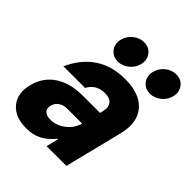

<svg xmlns="http://www.w3.org/2000/svg" viewBox="-200 -823 950 950"><g transform="rotate(45 274.5 -348.0)"><path d="M144.2 9.2Q65 9.2 26.7 -36.7Q-11.7 -82.5 6.7 -155.8Q25 -227.5 82.5 -265.4Q140 -303.3 228.3 -303.3H348.3L352.5 -321.7Q360 -353.3 345.4 -371.7Q330.8 -390 296.7 -390Q235.8 -390 208.3 -338.3H56.7Q135.8 -510 317.5 -510Q421.7 -510 468.3 -454.6Q515 -399.2 491.7 -305L415.8 0H277.5L293.3 -64.2H290Q258.3 -25.8 223.8 -8.3Q189.2 9.2 144.2 9.2ZM197.5 -105.8Q239.2 -105.8 274.2 -132.5Q309.2 -159.2 322.5 -200.8L323.3 -203.3H218.3Q192.5 -203.3 174.2 -190.8Q155.8 -178.3 150 -155.8Q144.2 -132.5 156.7 -119.2Q169.2 -105.8 197.5 -105.8ZM455.8 -545Q420 -545 400.4 -571.2Q380.8 -597.5 390 -633.3Q398.3 -664.2 423.8 -684.6Q449.2 -705 480 -705Q516.7 -705 535.8 -678.3Q555 -651.7 545.8 -616.7Q537.5 -585.8 511.7 -565.4Q485.8 -545 455.8 -545ZM230.8 -545Q195 -545 175.4 -571.2Q155.8 -597.5 165 -633.3Q173.3 -664.2 198.8 -684.6Q224.2 -705 255 -705Q291.7 -705 310.8 -678.3Q330 -651.7 320.8 -616.7Q312.5 -585.8 286.7 -565.4Q260.8 -545 230.8 -545Z"/></g></svg>

Font: Funnel Sans ExtraBold
Style: Italic
Weight: 800
Italic angle: -14.036°
Version: Version 1.000; Beta; Release 5; Build 24; ttfautohint (v1.8.